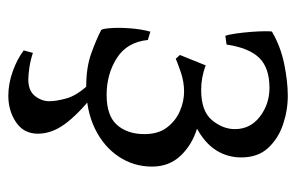

<svg xmlns="http://www.w3.org/2000/svg" viewBox="-145 -364 711 461"><g transform="rotate(90 210.5 -133.5)"><path d="M188 15Q142 15 108.5 3Q75 -9 52 -21Q49 -24 47.5 -44Q46 -64 48 -90.5Q50 -117 56 -139L76 -133Q81 -83 119.5 -58.5Q158 -34 208 -34Q258 -34 280 -59Q302 -84 302 -125Q302 -158 286 -179Q270 -200 246.5 -210Q223 -220 200 -220Q176 -220 153 -212Q130 -204 121 -200L112 -210L137 -272Q165 -261 196 -261Q247 -261 268.5 -287Q290 -313 290 -342Q290 -379 260 -402Q230 -425 191 -425Q143 -425 119 -400.5Q95 -376 87 -322L66 -319Q63 -327 60.5 -344.5Q58 -362 56.5 -381.5Q55 -401 55 -415.5Q55 -430 56 -431Q92 -452 134 -460.5Q176 -469 210 -469Q245 -469 279 -457.5Q313 -446 335.5 -421.5Q358 -397 358 -357Q358 -325 341.5 -298Q325 -271 289 -251Q328 -239 354 -211.5Q380 -184 380 -143Q380 -99 356 -63Q332 -27 289 -6Q246 15 188 15ZM107 143Q125 149 142.5 151.5Q160 154 171 154Q198 154 210.5 138Q223 122 223 104Q223 86 216 61.5Q209 37 182 8L209 -2Q255 35 278 66.5Q301 98 301 131Q301 165 273.5 183.5Q246 202 210 202Q181 202 151.5 191.5Q122 181 101 165Z"/></g></svg>

Font: ChillKai
Style: Regular
Weight: 400
Designer: ChillType
Foundry: 寒蝉字型
Version: Version 2.000